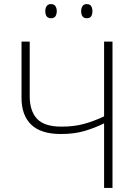

<svg xmlns="http://www.w3.org/2000/svg" viewBox="-20 -917 665 937"><path d="M529 0H488V-315Q441 -292 391.5 -277.5Q342 -263 277 -263Q180 -263 132.5 -308.5Q85 -354 85 -440V-714H125V-447Q125 -376 160.5 -337.5Q196 -299 280 -299Q342 -299 390.5 -312.5Q439 -326 488 -349V-714H529ZM201 -863Q201 -877 207.5 -887Q214 -897 229 -897Q244 -897 250.5 -887Q257 -877 257 -863Q257 -847 250.5 -837.5Q244 -828 229 -828Q214 -828 207.5 -837.5Q201 -847 201 -863ZM376 -863Q376 -877 382.5 -887Q389 -897 403 -897Q419 -897 425 -887Q431 -877 431 -863Q431 -847 425 -837.5Q419 -828 403 -828Q389 -828 382.5 -837.5Q376 -847 376 -863Z"/></svg>

Font: Noto Sans Disp ExtLt
Style: Regular
Weight: 200
Designer: Monotype Design Team
Foundry: Monotype Imaging Inc.
Version: Version 2.000;GOOG;noto-source:20170915:90ef993387c0